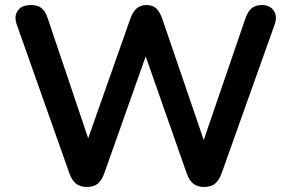

<svg xmlns="http://www.w3.org/2000/svg" viewBox="-20 -733 1153 761"><path d="M325 8Q298 8 281.5 -5Q265 -18 255 -46L46 -637Q35 -669 50.5 -691Q66 -713 103 -713Q130 -713 145 -700.5Q160 -688 169 -661L349 -127H309L497 -660Q507 -687 522 -700Q537 -713 561 -713Q585 -713 599 -700Q613 -687 623 -659L805 -127H770L953 -661Q962 -687 977 -700Q992 -713 1018 -713Q1050 -713 1065 -691Q1080 -669 1069 -637L858 -45Q848 -18 832 -5Q816 8 789 8Q762 8 746 -5Q730 -18 720 -46L546 -542H569L393 -45Q383 -18 367.5 -5Q352 8 325 8Z"/></svg>

Font: Nunito ExtraLight
Style: Bold
Weight: 700
Version: Version 3.602